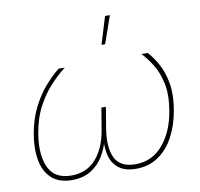

<svg xmlns="http://www.w3.org/2000/svg" viewBox="-83 -843 977 937"><g transform="rotate(-10 405.5 -374.5)"><path d="M200.7 5.9Q138.2 5.9 101.6 -26.1Q64.9 -58.1 53.5 -114.7Q42 -171.4 53.7 -244.6Q66.4 -318.8 94.5 -375Q122.6 -431.2 158.2 -471.9Q193.8 -512.7 229 -541H259.8Q225.1 -514.2 187.7 -474.9Q150.4 -435.5 119.9 -379.4Q89.4 -323.2 76.2 -244.6Q59.6 -142.1 89.1 -79.3Q118.7 -16.6 200.7 -16.6Q276.9 -16.6 323.2 -69.1Q369.6 -121.6 384.3 -211.9L401.9 -317.9H424.3L406.7 -211.9Q392.1 -121.6 417.2 -69.1Q442.4 -16.6 518.6 -16.6Q600.6 -16.6 654.5 -79.3Q708.5 -142.1 725.6 -244.6Q738.8 -323.2 726.8 -379.4Q714.8 -435.5 690.2 -474.9Q665.5 -514.2 640.1 -541H670.9Q696.8 -512.7 719 -471.9Q741.2 -431.2 751 -375Q760.7 -318.8 748 -244.6Q735.8 -171.4 705.3 -114.7Q674.8 -58.1 627.7 -26.1Q580.6 5.9 518.6 5.9Q462.4 5.9 431.9 -18.6Q401.4 -43 391.4 -81.1Q381.3 -119.1 385.3 -160.6H389.2Q379.4 -119.1 356.4 -81.1Q333.5 -43 294.9 -18.6Q256.3 5.9 200.7 5.9ZM455.6 -619.1 497.1 -754.9H521L473.6 -619.1Z"/></g></svg>

Font: Inter 17pt Thin
Style: Italic
Weight: 250
Italic angle: -9.3988°
Version: Version 4.001;git-66647c0bb